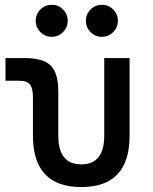

<svg xmlns="http://www.w3.org/2000/svg" viewBox="-20 -755 626 785"><path d="M312.5 9.8Q114.7 9.8 114.7 -200.2V-356.4Q114.7 -394 102.5 -409.4Q90.3 -424.8 60.1 -424.8H2.4V-517.6H79.6Q156.2 -517.6 187.3 -487.1Q218.3 -456.5 218.3 -380.9V-200.2Q218.3 -83 312.5 -83Q406.2 -83 406.2 -200.2V-517.6H509.8V-200.2Q509.8 9.8 312.5 9.8ZM396.5 -604.5Q369.6 -604.5 350.3 -623.8Q331.1 -643.1 331.1 -669.9Q331.1 -697.3 350.3 -716.3Q369.6 -735.4 396.5 -735.4Q423.8 -735.4 442.9 -716.3Q461.9 -697.3 461.9 -669.9Q461.9 -643.1 442.9 -623.8Q423.8 -604.5 396.5 -604.5ZM191.4 -604.5Q164.6 -604.5 145.3 -623.8Q126 -643.1 126 -669.9Q126 -697.3 145.3 -716.3Q164.6 -735.4 191.4 -735.4Q218.8 -735.4 237.8 -716.3Q256.8 -697.3 256.8 -669.9Q256.8 -643.1 237.8 -623.8Q218.8 -604.5 191.4 -604.5Z"/></svg>

Font: Cascadia Code
Style: Regular
Weight: 400
Designer: Aaron Bell
Foundry: Saja Typeworks
Version: Version 2404.023